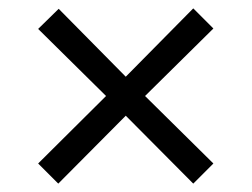

<svg xmlns="http://www.w3.org/2000/svg" viewBox="-20 -480 600 458"><path d="M120 -459 280 -297 441 -460 489 -412 326 -251 489 -90 441 -42 280 -204 119 -42 71 -90 233 -251 71 -411Z"/></svg>

Font: TitilliumWeb-Regular
Style: Regular
Weight: 400
Version: Version 1.001;PS 57.000;hotconv 1.0.70;makeotf.lib2.5.55311